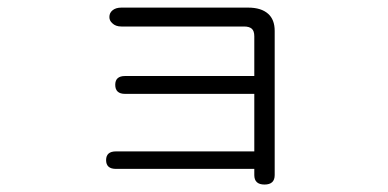

<svg xmlns="http://www.w3.org/2000/svg" viewBox="-20 -535 1040 515"><path d="M305.7 -514.6Q290 -514.6 281.2 -506.8Q273.4 -500 273.4 -489.3Q273.4 -479.5 281.2 -472.7Q290 -463.9 305.7 -463.9H634.8Q648.4 -463.9 655.3 -458Q662.1 -452.1 662.1 -437.5V-331.1H315.4Q289.1 -331.1 289.1 -307.6Q289.1 -283.2 315.4 -283.2H662.1V-128.9H291Q264.6 -128.9 264.6 -105.5Q264.6 -82 291 -82H662.1V-65.4Q662.1 -40 689.5 -40Q716.8 -40 716.8 -65.4V-452.1Q716.8 -482.4 699.2 -498Q680.7 -514.6 645.5 -514.6Z"/></svg>

Font: Gulim
Style: Regular
Weight: 400
Version: Version 2.21